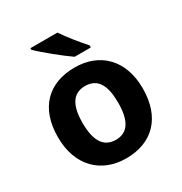

<svg xmlns="http://www.w3.org/2000/svg" viewBox="-179 -898 984 1039"><g transform="rotate(-30 312.5 -378.0)"><path d="M328 -766H159V-756C197 -718 292 -641 343 -606H444V-619C411 -656 357 -721 328 -766ZM577 -274C577 -455 467 -556 314 -556C148 -556 47 -455 47 -274C47 -92 158 10 311 10C475 10 577 -92 577 -274ZM201 -274C201 -381 234 -441 312 -441C391 -441 423 -381 423 -274C423 -167 391 -105 313 -105C234 -105 201 -167 201 -274Z"/></g></svg>

Font: Noto Sans Myanmar UI
Style: Bold
Weight: 700
Designer: Monotype Design Team
Foundry: Monotype Imaging Inc.
Version: Version 2.103